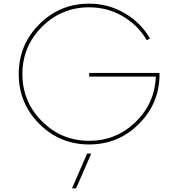

<svg xmlns="http://www.w3.org/2000/svg" viewBox="-20 -780 976 1050"><path d="M467.5 -381.2H852.5V-375Q852.5 -215 740 -102.5Q627.5 10 467.5 10Q307.5 10 195 -102.5Q82.5 -215 82.5 -375Q82.5 -535 195 -647.5Q307.5 -760 467.5 -760Q572.5 -760 661.2 -708.1Q750 -656.2 800 -570L782.5 -560Q735 -642.5 651.2 -691.2Q567.5 -740 467.5 -740Q316.2 -740 209.4 -633.1Q102.5 -526.2 102.5 -375Q102.5 -223.8 209.4 -116.9Q316.2 -10 467.5 -10Q615 -10 720.6 -111.9Q826.2 -213.8 832.5 -361.2H467.5ZM373.8 250 456.2 60H478.8L396.2 250Z"/></svg>

Font: Now Thin
Style: Regular
Weight: 250
Designer: Alfredo Marco Pradil
Foundry: Alfredo Marco Pradil
Version: Version 1.002;PS 001.002;hotconv 1.0.88;makeotf.lib2.5.64775